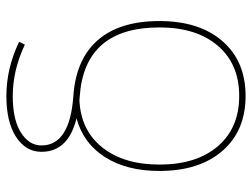

<svg xmlns="http://www.w3.org/2000/svg" viewBox="-114 -456 790 602"><g transform="rotate(90 281.0 -155.0)"><path d="M294 -9Q388 -13 442 -80.5Q496 -148 496 -260Q496 -376 438.5 -443Q381 -510 281 -510Q181 -510 123.5 -443Q66 -376 66 -260Q66 -25 282 -10Q284 -10 288 -9.5Q292 -9 294 -9ZM351 0Q456 26 456 110Q456 159 409.5 189.5Q363 220 281 220Q194 220 111 180L120 162Q200 200 281 200Q355 200 395.5 174.5Q436 149 436 110Q436 21 281 10Q166 2 106 -66.5Q46 -135 46 -260Q46 -385 109 -457.5Q172 -530 281 -530Q390 -530 453 -457.5Q516 -385 516 -260Q516 -157 472.5 -89Q429 -21 351 0Z"/></g></svg>

Font: M PLUS 1p Thin
Style: Regular
Weight: 250
Version: Version 1.062